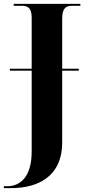

<svg xmlns="http://www.w3.org/2000/svg" viewBox="-41 -734 458 994"><path d="M-21 240H15C152 240 281 183 281 2V-368H367V-378H281V-639C281 -696 304 -704 333 -704H375V-714H30V-704H72C100 -704 123 -696 123 -643V-378H10V-368H123V51C123 185 61 230 -3 230H-21Z"/></svg>

Font: Noto Serif Display
Style: Bold
Weight: 700
Designer: Monotype Design Team
Foundry: Monotype Imaging Inc.
Version: Version 2.009